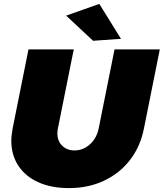

<svg xmlns="http://www.w3.org/2000/svg" viewBox="-20 -954 839 984"><path d="M489 -934 600 -755 457 -745 319 -874ZM718 -297Q700 -204 647 -135Q594 -66 513.5 -28Q433 10 333 10Q244 10 177.5 -19.5Q111 -49 74.5 -104Q38 -159 38 -233Q38 -259 45 -297L126 -701H358L277 -297Q274 -284 274 -271Q274 -231 299 -207Q324 -183 362 -183Q406 -183 441 -214.5Q476 -246 486 -297L567 -701H799Z"/></svg>

Font: TypoPRO Montserrat
Style: Italic
Weight: 900
Italic angle: -11.3°
Designer: Julieta Ulanovsky
Foundry: Julieta Ulanovsky
Version: Version 6.001